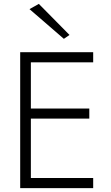

<svg xmlns="http://www.w3.org/2000/svg" viewBox="-20 -969 574 989"><path d="M113 0H460V-52H113ZM113 -648H460V-700H113ZM113 -358H440V-410H113ZM84 -700V0H139V-700ZM132 -922 309 -769 338 -789 180 -949Z"/></svg>

Font: NM-font
Style: Light
Weight: 500
Designer: ""
Foundry: ""
Version: ""